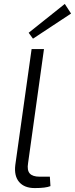

<svg xmlns="http://www.w3.org/2000/svg" viewBox="-20 -950 382 978"><path d="M342 -881 148 -753 126 -783 310 -930ZM204 -700 123 -119Q117 -83 131.5 -66.5Q146 -50 182 -50H234L237 -2Q213 8 157 8Q104 8 77.5 -23Q51 -54 58 -110L141 -700Z"/></svg>

Font: Exo 2.0 Light
Style: Italic
Weight: 300
Italic angle: -8°
Designer: Natanael Gama
Version: Version 1.001;PS 001.001;hotconv 1.0.70;makeotf.lib2.5.58329